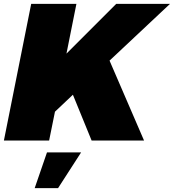

<svg xmlns="http://www.w3.org/2000/svg" viewBox="-25 -721 892 985"><path d="M847 -701 537 -410 714 0H445L349 -235L257 -148L227 0H-5L135 -701H367L316 -446L571 -701ZM216 61H391L273 244H153Z"/></svg>

Font: Gontserrat Black
Style: Italic
Weight: 900
Italic angle: -11.3°
Designer: Julieta Ulanovsky
Foundry: Julieta Ulanovsky
Version: Version 6.001